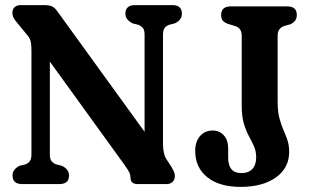

<svg xmlns="http://www.w3.org/2000/svg" viewBox="-20 -720 1210 751"><path d="M250 -33.5Q250 0 212 0H67Q29 0 29 -33.5Q29 -58 56.5 -71.5L79 -77Q91.5 -82 97.2 -90.5Q103 -99 103 -116.5V-522Q103 -545.5 100 -558Q97 -570.5 88 -581L47 -631Q37.5 -642 33 -650.5Q28.5 -659 28.5 -670.5Q28.5 -684 37.2 -692Q46 -700 60.5 -700H153.5Q173 -700 184 -694.8Q195 -689.5 205.5 -674L545.5 -204.5V-583.5Q545.5 -601 540 -609Q534.5 -617 521 -623L499 -628.5Q470.5 -642.5 470.5 -666.5Q470.5 -700 508.5 -700H654Q691.5 -700 691.5 -666.5Q691.5 -641.5 663.5 -628.5L641.5 -623Q628.5 -617.5 623 -609.2Q617.5 -601 617.5 -583.5V-157.5Q617.5 -119.5 630.5 -98L649.5 -69Q658 -54.5 661 -47Q664 -39.5 664 -31.5Q664 -17.5 655.2 -8.8Q646.5 0 631.5 0H518.5Q490.5 0 490.5 -25Q490.5 -34.5 486.8 -43.5Q483 -52.5 466 -76.5L175 -479V-116.5Q175 -99 180.8 -90.8Q186.5 -82.5 200 -77L222 -71.5Q250 -58 250 -33.5ZM1111 -125.5Q1111 -63 1059.2 -26Q1007.5 11 921.5 11Q837.5 11 790.5 -27Q743.5 -65 743.5 -130Q743.5 -165.5 762.2 -187.5Q781 -209.5 811.5 -209.5Q838 -209.5 855.2 -191Q872.5 -172.5 872.5 -139V-103Q872.5 -74.5 884.8 -58.8Q897 -43 925.5 -43Q951.5 -43 966.8 -58.8Q982 -74.5 982 -105Q982 -128.5 973.5 -147.5Q965 -166.5 953.8 -187.2Q942.5 -208 934 -236.2Q925.5 -264.5 925.5 -307V-580Q925.5 -609 901.5 -617.5L870.5 -627Q858 -632 851.5 -639.2Q845 -646.5 845 -661.5Q845 -695 883 -695H1103.5Q1141 -695 1141 -661.5Q1141 -636 1115.5 -625L1090.5 -618Q1066 -608.5 1066 -581V-322.5Q1066 -284 1072.8 -258.2Q1079.5 -232.5 1088.2 -212.8Q1097 -193 1104 -172.8Q1111 -152.5 1111 -125.5Z"/></svg>

Font: Fraunces 144pt SuperSoft SemiBold
Style: Regular
Weight: 600
Version: Version 1.000;[b76b70a41]